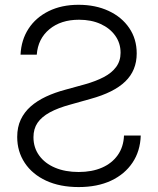

<svg xmlns="http://www.w3.org/2000/svg" viewBox="-20 -758 650 790"><path d="M303.7 11.7Q226.6 11.7 169.7 -14.6Q112.8 -41 81.8 -87.9Q50.8 -134.8 50.8 -194.3Q50.8 -234.9 65.4 -265.9Q80.1 -296.9 106.4 -320.1Q132.8 -343.3 169.2 -360.4Q205.6 -377.4 250 -389.2L329.6 -411.1Q374.5 -423.8 407.2 -440.9Q439.9 -458 458 -482.7Q476.1 -507.3 476.1 -541Q476.1 -580.6 454.1 -611.3Q432.1 -642.1 393.8 -659.4Q355.5 -676.8 305.2 -676.8Q230.5 -676.8 183.3 -637.7Q136.2 -598.6 131.3 -533.2H64.5Q67.4 -593.8 97.4 -639.9Q127.4 -686 180.4 -712.2Q233.4 -738.3 303.2 -738.3Q373 -738.3 427 -713.1Q481 -688 511.7 -642.8Q542.5 -597.7 542.5 -538.1Q542.5 -468.3 495.6 -422.9Q448.7 -377.4 352.5 -351.1L269 -327.6Q218.8 -314 185.1 -295.7Q151.4 -277.3 134.5 -252.7Q117.7 -228 117.7 -193.4Q117.7 -150.4 141.4 -117.9Q165 -85.4 206.8 -67.9Q248.5 -50.3 303.7 -50.3Q358.4 -50.3 399.4 -68.1Q440.4 -85.9 464.4 -119.6Q488.3 -153.3 490.2 -200.2H559.1Q557.1 -136.2 525.1 -88.6Q493.2 -41 436.8 -14.6Q380.4 11.7 303.7 11.7Z"/></svg>

Font: Inter 24pt Light
Style: Regular
Weight: 300
Designer: Rasmus Andersson
Foundry: rsms
Version: Version 4.001;git-66647c0bb